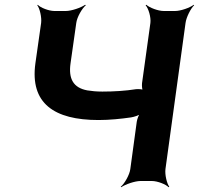

<svg xmlns="http://www.w3.org/2000/svg" viewBox="-20 -757 832 803"><path d="M408 -374C384 -374 363 -376 345 -379C286 -390 266 -428 275 -492L299 -661C302 -685 323 -722 339 -735L336 -737C319 -725 279 -711 255 -711H208C184 -711 149 -725 138 -737L136 -735C146 -722 155 -685 152 -661L128 -492C105 -325 206 -255 392 -255C439 -255 486 -260 528 -266C541 -268 562 -275 569 -281L567 -284C560 -277 554 -260 552 -248L525 -50C522 -26 501 11 485 24L487 26C504 14 544 0 568 0H615C639 0 674 14 685 26L688 24C678 11 669 -26 672 -50L756 -661C759 -685 778 -722 792 -735L790 -737C775 -725 736 -711 712 -711H665C641 -711 605 -725 592 -737L589 -735C601 -722 612 -685 609 -661L574 -409C573 -400 574 -382 578 -377L581 -380C577 -384 559 -385 549 -384C505 -377 456 -374 408 -374Z"/></svg>

Font: Asimov
Style: EdgeNarIt
Weight: 500
Designer: Google
Version: Version 2.000980: 2014